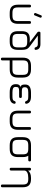

<svg xmlns="http://www.w3.org/2000/svg" viewBox="1674 -2442 968 4357"><g transform="rotate(90 2158.5 -264.0)"><path d="M294 -554Q268 -565 279 -591L327 -709Q337 -736 364 -725Q390 -714 379 -688L331 -570Q322 -543 294 -554ZM87 -185V-452Q87 -483 118 -483Q149 -483 149 -452V-185Q149 -115 176 -88.5Q203 -62 272 -62H336Q405 -62 432 -88.5Q459 -115 459 -185V-452Q459 -483 490 -483Q521 -483 521 -452V-185Q521 -90 476 -45Q431 0 336 0H272Q177 0 132 -45Q87 -90 87 -185Z M873 0Q778 0 733 -44.5Q688 -89 688 -184V-274Q688 -370 730.5 -413Q773 -456 868 -456Q933 -456 949 -450L712 -630Q699 -638 699 -663Q699 -697 727 -697H981Q1100 -697 1112 -596Q1117 -564 1081 -564Q1068 -564 1062 -570.5Q1056 -577 1050 -594Q1039 -638 977 -638H788L1037 -452Q1085 -416 1098.5 -375Q1112 -334 1112 -274V-185Q1112 -89 1069 -44.5Q1026 0 931 0ZM873 -62H933Q1003 -62 1029.5 -88.5Q1056 -115 1056 -185V-274Q1056 -343 1029.5 -370Q1003 -397 933 -397H873Q803 -397 776.5 -370.5Q750 -344 750 -274V-184Q750 -115 776.5 -88.5Q803 -62 873 -62Z M1289 169V-298Q1289 -394 1333.5 -438.5Q1378 -483 1474 -483H1556Q1651 -483 1696 -438Q1741 -393 1741 -298V-185Q1741 -90 1696 -45Q1651 0 1556 0H1351V169Q1351 200 1320 200Q1289 200 1289 169ZM1351 -62H1556Q1625 -62 1652 -88.5Q1679 -115 1679 -185V-298Q1679 -368 1652 -394.5Q1625 -421 1556 -421H1474Q1404 -421 1377.5 -394.5Q1351 -368 1351 -298Z M1891 -130V-150Q1891 -227 1953 -242Q1922 -255 1910.5 -276Q1899 -297 1899 -338V-356Q1899 -483 2085 -483H2172Q2317 -483 2335 -380Q2337 -365 2328.5 -356.5Q2320 -348 2304 -348Q2281 -348 2272 -376Q2266 -401 2243 -411Q2220 -421 2172 -421H2077Q2015 -421 1988 -403.5Q1961 -386 1961 -348V-330Q1962 -297 1984.5 -286Q2007 -275 2051 -275H2173Q2204 -275 2204 -244Q2204 -213 2173 -213H2047Q1992 -213 1973 -199Q1954 -185 1954 -145V-130Q1954 -92 1983 -77Q2012 -62 2076 -62H2172Q2220 -62 2243 -72Q2266 -82 2272 -106Q2281 -135 2305 -135Q2320 -135 2328.5 -126.5Q2337 -118 2335 -103Q2318 0 2172 0H2076Q1983 0 1937.5 -31.5Q1892 -63 1891 -130Z M2492 -185V-452Q2492 -483 2523 -483Q2554 -483 2554 -452V-185Q2554 -115 2581 -88.5Q2608 -62 2677 -62H2741Q2810 -62 2837 -88.5Q2864 -115 2864 -185V-452Q2864 -483 2895 -483Q2926 -483 2926 -452V-185Q2926 -90 2881 -45Q2836 0 2741 0H2677Q2582 0 2537 -45Q2492 -90 2492 -185Z M3278 0Q3183 0 3138 -44.5Q3093 -89 3093 -184V-298Q3093 -394 3138 -438.5Q3183 -483 3278 -483H3612Q3643 -483 3643 -452Q3643 -421 3612 -421H3514Q3545 -377 3545 -298V-185Q3545 -90 3500 -45Q3455 0 3360 0ZM3155 -184Q3155 -115 3181.5 -88.5Q3208 -62 3278 -62H3360Q3430 -62 3456.5 -88.5Q3483 -115 3483 -185V-298Q3483 -368 3456.5 -394.5Q3430 -421 3360 -421H3278Q3208 -421 3181.5 -394.5Q3155 -368 3155 -298Z M3850 -31Q3850 0 3819 0Q3788 0 3788 -31V-452Q3788 -483 3819 -483Q3850 -483 3850 -452V-416Q3902 -483 4017 -483H4045Q4140 -483 4185 -438Q4230 -393 4230 -298V169Q4230 200 4199 200Q4168 200 4168 169V-298Q4168 -368 4141 -394.5Q4114 -421 4045 -421H4017Q3941 -421 3896.5 -398.5Q3852 -376 3850 -331Z"/></g></svg>

Font: Jura Medium
Style: Regular
Weight: 500
Designer: Daniel Johnson, Alexei Vanyashin
Foundry: Daniel Johnson
Version: Version 5.103